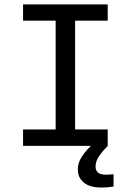

<svg xmlns="http://www.w3.org/2000/svg" viewBox="-20 -658 590 866"><path d="M492.2 183.1V127.9C486.7 128.6 480.7 129.1 474.4 129.4C468 129.7 462.6 129.9 458 129.9C440.8 129.9 428.6 126.5 421.6 119.9C414.6 113.2 411.1 104.7 411.1 94.2C411.1 88.1 411.9 81.8 413.3 75.4C414.8 69.1 417.5 62.3 421.4 55.2C425.3 48 430.8 40 438 31C445.1 22.1 454.6 11.7 466.3 0H465.8V-74.2H318.8V-564.9H465.8V-638.2H84V-564.9H231V-74.2H84V0H390.1C377.4 12.4 367.3 23.6 359.6 33.7C352 43.8 346 53.1 341.8 61.5C337.6 70 334.7 78 333.3 85.4C331.8 92.9 331.1 100.4 331.1 107.9C331.1 131.3 340.1 150.6 358.2 165.5C376.2 180.5 402.8 188 438 188C446.1 188 455.2 187.6 465.1 186.8C475 186 484 184.7 492.2 183.1Z"/></svg>

Font: CodeNewRoman Nerd Font Mono
Style: Regular
Weight: 400
Monospace: yes
Designer: Sam Radian
Foundry: Code New Roman
Version: Version 2.00 November 29, 2014;Nerd Fonts 3.2.1